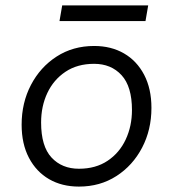

<svg xmlns="http://www.w3.org/2000/svg" viewBox="-20 -678 640 710"><path d="M272 12Q209 12 161.5 -15.5Q114 -43 87 -94.5Q60 -146 60 -217Q60 -298 94.5 -364Q129 -430 189.5 -469Q250 -508 328 -508Q391 -508 438.5 -480.5Q486 -453 513 -401.5Q540 -350 540 -279Q540 -198 505.5 -132Q471 -66 410.5 -27Q350 12 272 12ZM272 -54Q334 -54 378 -83.5Q422 -113 445 -162.5Q468 -212 468 -271Q468 -358 429.5 -400Q391 -442 328 -442Q266 -442 222 -412.5Q178 -383 155 -334Q132 -285 132 -225Q132 -137 170.5 -95.5Q209 -54 272 -54ZM200 -600 210 -658H528L518 -600Z"/></svg>

Font: DM Mono Light
Style: Italic
Weight: 300
Italic angle: -10°
Designer: Colophon Foundry
Foundry: Colophon Foundry
Version: Version 1.000; ttfautohint (v1.8.2.53-6de2)